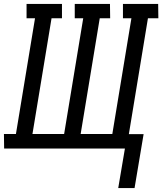

<svg xmlns="http://www.w3.org/2000/svg" viewBox="-37 -755 825 976"><path d="M564 201 598 0H-16L-17 -74H44L141 -662H98V-735H278V-662H225L128 -74H289L386 -662H343V-735H522L523 -662H470L373 -74H534L631 -662H588V-735H767L768 -662H715L618 -73H693L647 201Z"/></svg>

Font: Iosevka Etoile
Style: Italic
Weight: 400
Italic angle: -9°
Designer: Belleve Invis
Foundry: Belleve Invis
Version: Version 22.1.2; ttfautohint (v1.8.4)